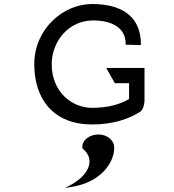

<svg xmlns="http://www.w3.org/2000/svg" viewBox="-20 -610 870 958"><path d="M471 61C427 61 388 89 391 127V129L392 131C448 177 431 237 377 283C363 294 348 305 331 314L304 328L335 323C486 300 550 199 550 127C550 90 515 61 471 61ZM510 -271 553 -195H624V-116C579 -89 517 -72 439 -72C340 -72 238 -150 238 -290C238 -401 320 -508 445 -508C542 -508 607 -469 607 -392V-387L683 -385V-390C683 -511 608 -590 439 -590C294 -590 151 -464 151 -290C151 -113 249 11 439 11C543 11 624 -16 680 -53C699 -65 701 -106 701 -106V-107V-271Z"/></svg>

Font: Charger Monospace
Style: Regular
Weight: 400
Designer: Jasper
Foundry: Cannot Into Space Fonts
Version: Version 0.980